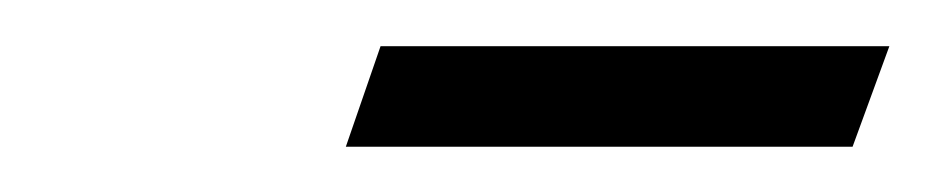

<svg xmlns="http://www.w3.org/2000/svg" viewBox="-20 -613 409 84"><path d="M131.3 -548.8 146.5 -592.8H369.1L353 -548.8Z"/></svg>

Font: Elstob 14pt
Style: Bold Italic
Weight: 700
Italic angle: -20°
Designer: Peter S. Baker
Version: Version 1.015